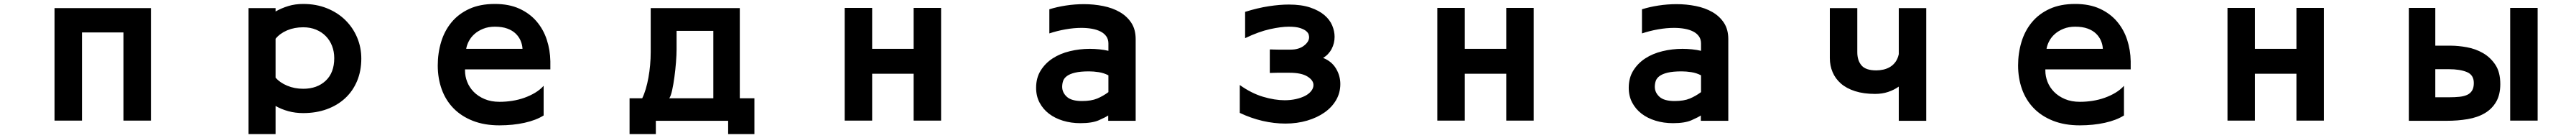

<svg xmlns="http://www.w3.org/2000/svg" viewBox="-20 -558 13040 698"><path d="M256 -517H744V52H605V-394H395V52H256Z M1238 -517H1375V-500Q1405 -517 1439.5 -527.5Q1474 -538 1515 -538Q1581 -538 1635.5 -516Q1690 -494 1728.5 -456Q1767 -418 1788 -368Q1809 -318 1809 -262Q1809 -199 1787.5 -148Q1766 -97 1727 -61Q1688 -25 1634 -5.5Q1580 14 1515 14Q1475 14 1440 4.5Q1405 -5 1375 -22V120H1238ZM1515 -109Q1585 -109 1628.5 -149.5Q1672 -190 1672 -264Q1672 -297 1661 -325.5Q1650 -354 1629.5 -375Q1609 -396 1580 -408Q1551 -420 1515 -420Q1470 -420 1433.5 -404.5Q1397 -389 1375 -362V-165Q1397 -140 1434 -124.5Q1471 -109 1515 -109Z M2508 76Q2432 76 2373.5 53Q2315 30 2275.5 -10.5Q2236 -51 2216 -106.5Q2196 -162 2196 -227Q2196 -289 2213 -345.5Q2230 -402 2265.5 -445Q2301 -488 2355.5 -513Q2410 -538 2485 -538Q2557 -538 2609.5 -514Q2662 -490 2696.5 -449.5Q2731 -409 2748 -357Q2765 -305 2766 -248V-207H2334V-201Q2334 -172 2345 -144Q2356 -116 2378 -93.5Q2400 -71 2433 -57Q2466 -43 2509 -43Q2541 -43 2573 -48Q2605 -53 2634.5 -63.5Q2664 -74 2689 -89Q2714 -104 2732 -124V26Q2694 50 2635.5 63Q2577 76 2508 76ZM2625 -311Q2624 -332 2615.5 -352Q2607 -372 2590.5 -388Q2574 -404 2548 -413.5Q2522 -423 2485 -423Q2452 -423 2426 -412.5Q2400 -402 2382 -386Q2364 -370 2353.5 -350Q2343 -330 2340 -311Z M3167 -61H3231Q3241 -81 3249 -108Q3257 -135 3262.5 -165.5Q3268 -196 3271 -229Q3274 -262 3274 -295V-517H3725V-61H3799V120H3666V53H3300V120H3167ZM3591 -61V-402H3405V-308Q3405 -281 3402 -243Q3399 -205 3394 -168Q3389 -131 3382.5 -101.5Q3376 -72 3368 -61Z M4256 -518H4395V-311H4605V-518H4744V52H4605V-185H4395V52H4256Z M5449 65Q5402 65 5361 52.5Q5320 40 5290 17Q5260 -6 5242.5 -39Q5225 -72 5225 -114Q5225 -164 5248 -201Q5271 -238 5308.5 -262.5Q5346 -287 5395.5 -299Q5445 -311 5497 -311Q5521 -311 5545.5 -308.5Q5570 -306 5591 -301V-338Q5591 -359 5580.5 -374Q5570 -389 5551.5 -398.5Q5533 -408 5508 -412.5Q5483 -417 5454 -417Q5416 -417 5373.5 -409.5Q5331 -402 5292 -389V-511Q5330 -523 5375.5 -530Q5421 -537 5467 -537Q5517 -537 5564.5 -527.5Q5612 -518 5648.5 -497Q5685 -476 5707 -442.5Q5729 -409 5729 -360V53H5590V26Q5577 35 5543 50Q5509 65 5449 65ZM5457 -47Q5504 -47 5534 -59.5Q5564 -72 5591 -92V-177Q5568 -189 5542 -193Q5516 -197 5493 -197Q5449 -197 5422 -190.5Q5395 -184 5380.5 -173Q5366 -162 5361.5 -148Q5357 -134 5357 -119Q5357 -90 5380.5 -68.5Q5404 -47 5457 -47Z M6487 67Q6430 67 6371.5 53.5Q6313 40 6256 13V-128Q6315 -86 6374 -68.5Q6433 -51 6483 -51Q6514 -51 6540.5 -57Q6567 -63 6586.5 -73Q6606 -83 6617.5 -97.5Q6629 -112 6629 -128Q6629 -152 6598.5 -171Q6568 -190 6508 -190Q6485 -190 6470 -190Q6455 -190 6444.5 -190Q6434 -190 6426 -189.5Q6418 -189 6408 -189V-308Q6410 -308 6414 -308Q6418 -308 6426.5 -307.5Q6435 -307 6450.5 -307Q6466 -307 6492 -307H6513Q6555 -307 6581 -327Q6607 -347 6607 -370Q6607 -374 6605 -382.5Q6603 -391 6593 -400Q6583 -409 6562 -416Q6541 -423 6504 -423Q6465 -423 6408.5 -410.5Q6352 -398 6283 -365V-498Q6347 -518 6403 -526.5Q6459 -535 6504 -535Q6568 -535 6612.5 -520Q6657 -505 6684.5 -481.5Q6712 -458 6724 -429Q6736 -400 6736 -372Q6736 -339 6721 -310.5Q6706 -282 6678 -265Q6721 -248 6743 -211.5Q6765 -175 6765 -133Q6765 -89 6744 -52.5Q6723 -16 6685.5 10.5Q6648 37 6597 52Q6546 67 6487 67Z M7256 -518H7395V-311H7605V-518H7744V52H7605V-185H7395V52H7256Z M8449 65Q8402 65 8361 52.5Q8320 40 8290 17Q8260 -6 8242.5 -39Q8225 -72 8225 -114Q8225 -164 8248 -201Q8271 -238 8308.5 -262.5Q8346 -287 8395.5 -299Q8445 -311 8497 -311Q8521 -311 8545.5 -308.5Q8570 -306 8591 -301V-338Q8591 -359 8580.5 -374Q8570 -389 8551.5 -398.5Q8533 -408 8508 -412.5Q8483 -417 8454 -417Q8416 -417 8373.5 -409.5Q8331 -402 8292 -389V-511Q8330 -523 8375.5 -530Q8421 -537 8467 -537Q8517 -537 8564.5 -527.5Q8612 -518 8648.5 -497Q8685 -476 8707 -442.5Q8729 -409 8729 -360V53H8590V26Q8577 35 8543 50Q8509 65 8449 65ZM8457 -47Q8504 -47 8534 -59.5Q8564 -72 8591 -92V-177Q8568 -189 8542 -193Q8516 -197 8493 -197Q8449 -197 8422 -190.5Q8395 -184 8380.5 -173Q8366 -162 8361.5 -148Q8357 -134 8357 -119Q8357 -90 8380.5 -68.5Q8404 -47 8457 -47Z M9592 -120Q9568 -103 9538 -93Q9508 -83 9472 -83Q9414 -83 9370.5 -97Q9327 -111 9299 -135.5Q9271 -160 9257 -193Q9243 -226 9243 -264V-517H9382V-294Q9382 -252 9403.5 -227Q9425 -202 9478 -202Q9496 -202 9514 -206Q9532 -210 9548 -219.5Q9564 -229 9575.5 -245Q9587 -261 9592 -284V-517H9731V53H9592Z M10508 76Q10432 76 10373.5 53Q10315 30 10275.5 -10.5Q10236 -51 10216 -106.5Q10196 -162 10196 -227Q10196 -289 10213 -345.5Q10230 -402 10265.5 -445Q10301 -488 10355.5 -513Q10410 -538 10485 -538Q10557 -538 10609.5 -514Q10662 -490 10696.5 -449.5Q10731 -409 10748 -357Q10765 -305 10766 -248V-207H10334V-201Q10334 -172 10345 -144Q10356 -116 10378 -93.5Q10400 -71 10433 -57Q10466 -43 10509 -43Q10541 -43 10573 -48Q10605 -53 10634.5 -63.5Q10664 -74 10689 -89Q10714 -104 10732 -124V26Q10694 50 10635.5 63Q10577 76 10508 76ZM10625 -311Q10624 -332 10615.5 -352Q10607 -372 10590.5 -388Q10574 -404 10548 -413.5Q10522 -423 10485 -423Q10452 -423 10426 -412.5Q10400 -402 10382 -386Q10364 -370 10353.5 -350Q10343 -330 10340 -311Z M11256 -518H11395V-311H11605V-518H11744V52H11605V-185H11395V52H11256Z M12174 -518H12308V-327H12387Q12424 -327 12468 -319Q12512 -311 12549.5 -289.5Q12587 -268 12612 -230.5Q12637 -193 12637 -133Q12637 -79 12616 -43Q12595 -7 12558.5 14.5Q12522 36 12472 44.5Q12422 53 12365 53H12174ZM12378 -66Q12408 -66 12431 -68.5Q12454 -71 12470 -78.5Q12486 -86 12494.5 -100.5Q12503 -115 12503 -138Q12503 -179 12468 -193.5Q12433 -208 12377 -208H12308V-66ZM12687 -518H12826V52H12687Z"/></svg>

Font: LINE Seed JP_TTF Bold
Style: Regular
Weight: 700
Designer: LINE & Fontrix & Fontworks
Version: Version 1.009